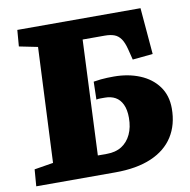

<svg xmlns="http://www.w3.org/2000/svg" viewBox="-79 -781 848 858"><g transform="rotate(-10 345.0 -351.5)"><path d="M23 -76 109 -90 133 -612 49 -629 55 -703H614L632 -492L540 -483L528 -531Q520 -563 508 -580Q496 -597 478.5 -603.5Q461 -610 435 -610H335L312 -88H353Q393 -88 420.5 -105.5Q448 -123 463 -155Q478 -187 478 -230Q478 -267 466.5 -291Q455 -315 435 -326Q415 -337 388 -337Q377 -337 367 -337Q357 -337 349 -335L351 -416Q369 -419 384 -420.5Q399 -422 413.5 -422.5Q428 -423 443 -423Q508 -423 560.5 -401.5Q613 -380 643.5 -338.5Q674 -297 674 -238Q674 -164 640 -110.5Q606 -57 539.5 -28.5Q473 0 376 0H17Z"/></g></svg>

Font: Literata 18pt ExtraBold
Style: Italic
Weight: 800
Italic angle: -2°
Designer: Latin by Veronika Burian and Jose Scaglione. Greek by Irene Vlachou. Cyrillic by Vera Evstafieva
Foundry: TypeTogether
Version: Version 3.103;gftools[0.9.29]